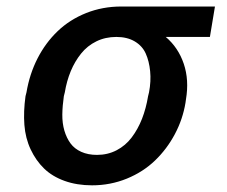

<svg xmlns="http://www.w3.org/2000/svg" viewBox="-20 -548 684 578"><path d="M56.8 -258.5 59.7 -269.9Q68.9 -324.9 93 -372.2Q117.2 -419.4 153.6 -454.2Q190 -489 239.3 -508.7Q288.7 -528.4 345.2 -528.4H627.1L611.9 -436.8H479Q516.7 -404.8 533.2 -356Q549.7 -307.2 539.8 -248.6L538.4 -238.6Q530.2 -188.9 506.4 -144.2Q482.6 -99.4 446.9 -65Q411.2 -30.5 361.9 -10.3Q312.5 9.9 257.1 9.9Q211.6 9.9 174.5 -3.4Q137.4 -16.7 112.7 -40.7Q88.1 -64.6 72.3 -98.2Q56.5 -131.7 53.4 -172.1Q50.4 -212.4 56.8 -258.5ZM175.1 -269.9 172.2 -258.5Q168 -229.4 167.6 -203.3Q167.3 -177.2 173.8 -154.8Q180.4 -132.5 192.3 -116.3Q204.2 -100.1 224.6 -90.9Q245 -81.7 272 -81.7Q304.3 -81.7 331.1 -95.7Q358 -109.7 376.6 -134.4Q395.2 -159.1 407.5 -190.3Q419.7 -221.6 425.8 -258.5L428.6 -269.9Q435 -303.3 432 -333.6Q429 -364 418.7 -386.9Q408.4 -409.8 385.7 -423.3Q362.9 -436.8 330.3 -436.8Q297.2 -436.8 270.1 -423.5Q242.9 -410.2 224.1 -386.7Q205.3 -363.3 193 -333.8Q180.8 -304.3 175.1 -269.9Z"/></svg>

Font: Karasuma Gothic
Style: Medium Italic
Weight: 500
Italic angle: 9.39998°
Designer: Rasmus Andersson / Ryoko Nishizuka
Foundry: Genbu
Version: Version 1.00